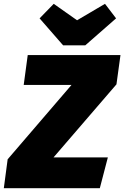

<svg xmlns="http://www.w3.org/2000/svg" viewBox="-48 -984 650 1004"><path d="M501 -964 355 -878 233 -964 159 -888 282 -747H398L559 -888ZM-28 0H474L516 -161H232L561 -543L582 -696H97L76 -540H326L-8 -151Z"/></svg>

Font: Fira Sans Heavy
Style: Italic
Weight: 900
Italic angle: -8°
Designer: bBox Type GmbH & Carrois Corporate GbR & Edenspiekermann AG
Foundry: bBox Type GmbH & Carrois Corporate GbR & Edenspiekermann AG
Version: Version 4.301;PS 004.301;hotconv 1.0.88;makeotf.lib2.5.64775